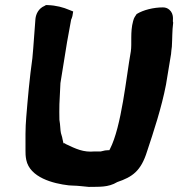

<svg xmlns="http://www.w3.org/2000/svg" viewBox="-20 -736 699 753"><path d="M119 -662C115 -616 112 -559 107 -508C96 -430 89 -351 83 -277C79 -234 80 -186 80 -145C80 -134 80 -124 83 -109C97 -40 188 -16 250 -9C252 -9 267 -8 268 -8C282 -8 306 -5 328 -3H331C367 -4 404 0 440 -22C499 -42 533 -65 557 -143C582 -218 614 -315 631 -404L651 -525V-526C651 -533 653 -542 654 -553C656 -585 655 -615 659 -645V-649L658 -652C657 -654 664 -681 644 -698C637 -704 629 -707 619 -707C582 -707 542 -697 516 -681C510 -671 506 -669 502 -653C490 -610 498 -565 493 -534C475 -434 457 -240 411 -151C410 -149 409 -148 409 -147H405C397 -147 389 -146 375 -142H350C307 -138 278 -152 238 -171L234 -174H229C227 -181 226 -188 224 -196V-197L219 -214C216 -227 217 -244 213 -266C213 -286 212 -307 213 -328L217 -410L243 -571L259 -659C260 -661 263 -668 264 -673L267 -691L252 -697C229 -707 200 -715 167 -716H160L155 -713C131 -703 121 -681 119 -662Z"/></svg>

Font: Vapor
Style: BlkObl
Weight: 900
Foundry: Cannot Into Space Fonts
Version: Version 0.179